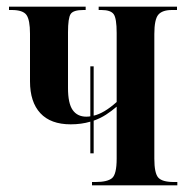

<svg xmlns="http://www.w3.org/2000/svg" viewBox="-20 -556 567 576"><path d="M256 0V-10H267Q302 -10 316 -21.5Q330 -33 330 -80V-236Q315 -223 298 -212Q281 -201 261 -194V-96H251V-191Q224 -183 192 -183Q132 -183 101 -216.5Q70 -250 70 -312V-455Q70 -496 59.5 -511Q49 -526 15 -526H7V-536H237V-526H230Q200 -526 192 -514Q184 -502 184 -459V-292Q184 -246 198 -226Q212 -206 239 -206Q245 -206 251 -207V-357H261V-209Q292 -216 330 -250V-457Q330 -501 321 -513.5Q312 -526 284 -526H276V-536H511V-526H496Q467 -526 455 -512Q443 -498 443 -454V-80Q443 -36 455 -23Q467 -10 501 -10H512V0Z"/></svg>

Font: Noto Serif Display ExtraCondensed SemiBold
Style: Regular
Weight: 600
Width: 2
Designer: Monotype Design Team
Foundry: Monotype Imaging Inc.
Version: Version 2.009